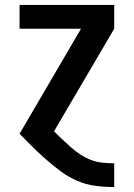

<svg xmlns="http://www.w3.org/2000/svg" viewBox="-20 -540 540 775"><path d="M440 215Q402 215 364.5 210Q327 205 292 190Q257 175 226.5 152.5Q196 130 167.5 105Q139 80 112 53.5Q85 27 59 0L307 -424H59V-520H441V-424L198 -10Q215 7 232.5 23.5Q250 40 267.5 55.5Q285 71 305 84Q325 97 347 105.5Q369 114 392.5 116.5Q416 119 440 119H441V215Z"/></svg>

Font: Zed Mono
Style: Bold
Weight: 700
Monospace: yes
Designer: Belleve Invis
Foundry: Belleve Invis
Version: Version 1.0.0; ttfautohint (v1.8.4)